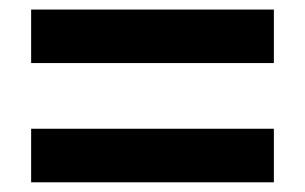

<svg xmlns="http://www.w3.org/2000/svg" viewBox="-20 -543 626 394"><path d="M43.9 -168.9V-278.8H542V-168.9ZM43.9 -413.6V-523.4H542V-413.6Z"/></svg>

Font: Cascadia Code SemiBold
Style: Regular
Weight: 600
Monospace: yes
Designer: Aaron Bell
Foundry: Saja Typeworks
Version: Version 2404.023; ttfautohint (v1.8.4)